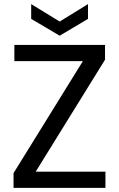

<svg xmlns="http://www.w3.org/2000/svg" viewBox="-20 -916 581 936"><path d="M492 -625V-697H50V-618H384L46 -72V0H494V-79H154ZM409 -896 271 -811 132 -896V-824L271 -742L409 -824Z"/></svg>

Font: Poppins
Style: Regular
Weight: 400
Designer: Ninad Kale (Devanagari), Jonny Pinhorn (Latin)
Foundry: Indian Type Foundry
Version: 4.004